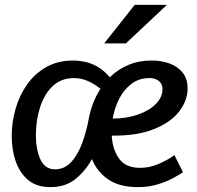

<svg xmlns="http://www.w3.org/2000/svg" viewBox="-20 -754 809 787"><path d="M554 -66Q593 -66 630 -82Q667 -98 695 -118L730 -48Q717 -39 690.5 -24.5Q664 -10 627 1.5Q590 13 545 13Q469 13 423 -19Q377 -51 357 -102Q330 -53 289 -20Q248 13 187 13Q130 13 95.5 -16Q61 -45 44.5 -92.5Q28 -140 28 -197Q28 -252 43.5 -307Q59 -362 90.5 -407Q122 -452 169.5 -479Q217 -506 280 -506Q299 -506 324 -501.5Q349 -497 376.5 -482.5Q404 -468 430 -437Q462 -469 505.5 -487.5Q549 -506 602 -506Q641 -506 674.5 -494Q708 -482 728.5 -456.5Q749 -431 749 -391Q749 -343 715.5 -298.5Q682 -254 613 -225.5Q544 -197 438 -198Q441 -142 468 -104Q495 -66 554 -66ZM127 -199Q127 -142 145.5 -101Q164 -60 206 -60Q244 -60 271.5 -89.5Q299 -119 317 -168Q335 -217 345 -273Q358 -338 392 -390Q337 -434 284 -434Q231 -434 196.5 -401.5Q162 -369 144.5 -315Q127 -261 127 -199ZM593 -434Q550 -434 519 -410.5Q488 -387 468.5 -349Q449 -311 442 -268Q498 -268 544.5 -284Q591 -300 618.5 -327.5Q646 -355 646 -389Q646 -410 631 -422Q616 -434 593 -434ZM532 -734H664L496 -576H407Z"/></svg>

Font: Rosario SemiBold
Style: Italic
Weight: 600
Italic angle: -8.05°
Designer: Hector Gatti
Foundry: Omnibus Type
Version: Version 1.101; ttfautohint (v1.8.1.43-b0c9)